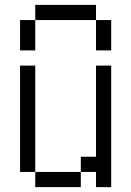

<svg xmlns="http://www.w3.org/2000/svg" viewBox="-20 -770 540 790"><path d="M125 -62.5V0H312.5V-62.5ZM125 -62.5V-500H62.5V-62.5ZM375 -62.5V0H437.5Q437.5 0 437.5 -500H375Q375 -500 375 -125H312.5V-62.5ZM62.5 -687.5Q62.5 -687.5 62.5 -562.5H125Q125 -562.5 125 -687.5ZM375 -687.5Q375 -687.5 375 -562.5H437.5Q437.5 -562.5 437.5 -687.5ZM125 -687.5H375V-750H125Z"/></svg>

Font: Unifont
Style: Regular
Weight: 500
Version: Version 15.1.04